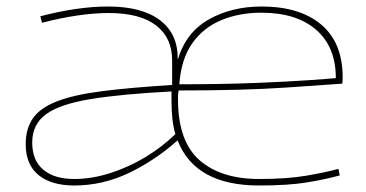

<svg xmlns="http://www.w3.org/2000/svg" viewBox="-20 -560 1125 590"><path d="M208 10Q138 10 98.5 -22Q59 -54 59 -117Q59 -165 81.5 -197Q104 -229 156 -249Q208 -269 295 -280Q382 -291 509 -299V-374Q509 -444 459.5 -482Q410 -520 314 -520Q270 -520 218.5 -512.5Q167 -505 109 -490L104 -510Q219 -540 312 -540Q416 -540 471.5 -498Q527 -456 526 -379H527Q552 -461 622 -500.5Q692 -540 784 -540Q901 -540 967 -484.5Q1033 -429 1033 -322Q1033 -314 1032.5 -310Q1032 -306 1032 -303Q991 -300 860 -291Q729 -282 529 -282Q527 -272 527 -265Q527 -258 527 -251Q528 -124 594 -67Q660 -10 776 -10Q862 -10 920.5 -20Q979 -30 1020 -41L1024 -21Q981 -9 923.5 0.5Q866 10 776 10Q580 10 526 -128H525Q455 -66 375 -28Q295 10 208 10ZM531 -301Q660 -301 761.5 -305Q863 -309 927.5 -313.5Q992 -318 1012 -320Q1012 -416 951.5 -468.5Q891 -521 783 -521Q716 -521 661 -498.5Q606 -476 571.5 -428Q537 -380 531 -301ZM208 -10Q262 -10 318.5 -28Q375 -46 426.5 -77Q478 -108 519 -148Q507 -186 507 -250Q507 -260 507 -266.5Q507 -273 507 -279Q353 -271 258.5 -255.5Q164 -240 121.5 -209Q79 -178 79 -122Q79 -67 113 -38.5Q147 -10 208 -10Z"/></svg>

Font: Georama Extended Thin
Style: Regular
Weight: 100
Width: 7
Designer: Jean-Baptiste Levee
Foundry: Production Type
Version: Version 1.000